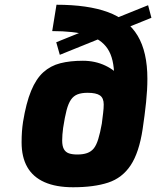

<svg xmlns="http://www.w3.org/2000/svg" viewBox="-20 -783 658 809"><path d="M77 -269Q90 -349 111 -400Q132 -451 162.5 -478.5Q193 -506 234 -516.5Q275 -527 329 -527Q381 -527 424 -506.5Q467 -486 492.5 -451.5Q518 -417 518 -372Q534 -339 549.5 -305.5Q565 -272 581 -239Q566 -140 530.5 -86.5Q495 -33 435.5 -13.5Q376 6 288 6Q216 6 167.5 -15.5Q119 -37 95 -79Q71 -121 71 -183Q71 -208 72.5 -228.5Q74 -249 77 -269ZM246 -244Q244 -229 243 -216Q242 -203 242 -191Q242 -168 249 -155Q256 -142 270 -137Q284 -132 306 -132Q330 -132 347 -138Q364 -144 375 -157.5Q386 -171 394 -197Q402 -223 409 -262Q412 -287 414.5 -306.5Q417 -326 417 -343Q417 -370 401 -381Q385 -392 349 -392Q324 -392 307 -385.5Q290 -379 279 -363Q268 -347 260.5 -318.5Q253 -290 246 -244ZM218 -763Q350 -763 434.5 -732Q519 -701 560 -632.5Q601 -564 601 -451Q601 -405 595.5 -352Q590 -299 581 -239L449 -335Q455 -371 458 -402Q461 -433 461 -460Q461 -536 433.5 -577.5Q406 -619 348.5 -635.5Q291 -652 200 -652ZM604 -761 618 -708 232 -552 217 -605Z"/></svg>

Font: Exo Thin ExtraBold
Style: Italic
Weight: 800
Italic angle: -9°
Version: Version 2.000